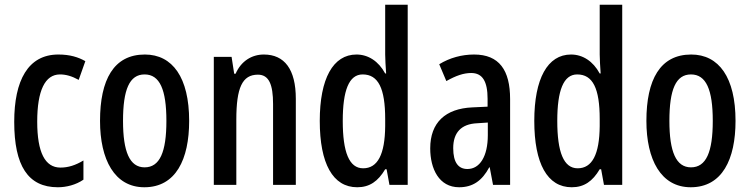

<svg xmlns="http://www.w3.org/2000/svg" viewBox="-20 -780 3163 810"><path d="M224 10C260 10 300 0 332 -22V-103C299 -83 268 -73 235 -73C170 -73 137 -137 137 -267C137 -398 170 -466 233 -466C258 -466 283 -459 312 -443L340 -522C310 -539 275 -550 226 -550C98 -550 40 -440 40 -266C40 -81 98 10 224 10Z M778 -270C778 -453 708 -550 591 -550C460 -550 402 -444 402 -270C402 -107 463 10 589 10C722 10 778 -108 778 -270ZM499 -270C499 -402 526 -466 590 -466C654 -466 682 -402 682 -270C682 -138 654 -74 590 -74C527 -74 499 -140 499 -270Z M1093 -550C1042 -550 997 -522 974 -469H968L957 -540H882V0H977V-275C977 -410 1002 -465 1068 -465C1115 -465 1132 -423 1132 -341V0H1228V-363C1228 -488 1180 -550 1093 -550Z M1487 10C1539 10 1575 -15 1605 -66H1611L1623 0H1700V-760H1605V-550C1605 -527 1607 -503 1609 -470H1605C1577 -522 1533 -550 1484 -550C1385 -550 1329 -448 1329 -270C1329 -90 1384 10 1487 10ZM1512 -70C1453 -70 1426 -138 1426 -270C1426 -398 1452 -466 1510 -466C1576 -466 1605 -407 1605 -278V-248C1604 -128 1573 -70 1512 -70Z M1980 -550C1928 -550 1877 -536 1833 -509L1863 -438C1904 -461 1936 -472 1968 -472C2016 -472 2037 -436 2037 -363V-330L1973 -327C1859 -322 1795 -263 1795 -154C1795 -68 1832 10 1917 10C1975 10 2014 -18 2044 -74H2046L2060 0H2132V-362C2132 -484 2086 -550 1980 -550ZM1993 -260 2038 -263V-210C2038 -120 2004 -67 1952 -67C1914 -67 1892 -94 1892 -155C1892 -220 1925 -257 1993 -260Z M2392 10C2444 10 2480 -15 2510 -66H2516L2528 0H2605V-760H2510V-550C2510 -527 2512 -503 2514 -470H2510C2482 -522 2438 -550 2389 -550C2290 -550 2234 -448 2234 -270C2234 -90 2289 10 2392 10ZM2417 -70C2358 -70 2331 -138 2331 -270C2331 -398 2357 -466 2415 -466C2481 -466 2510 -407 2510 -278V-248C2509 -128 2478 -70 2417 -70Z M3083 -270C3083 -453 3013 -550 2896 -550C2765 -550 2707 -444 2707 -270C2707 -107 2768 10 2894 10C3027 10 3083 -108 3083 -270ZM2804 -270C2804 -402 2831 -466 2895 -466C2959 -466 2987 -402 2987 -270C2987 -138 2959 -74 2895 -74C2832 -74 2804 -140 2804 -270Z"/></svg>

Font: Noto Sans Gujarati ExtraCondensed Medium
Style: Regular
Weight: 500
Width: 2
Designer: Jelle Bosma - Monotype Design Team, Universal Thirst
Foundry: Monotype Imaging Inc.
Version: Version 2.106